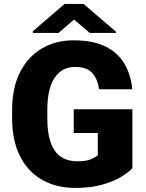

<svg xmlns="http://www.w3.org/2000/svg" viewBox="-20 -921 722 951"><path d="M635.7 -379.9V-87.9Q617.7 -67.9 580.3 -45.2Q543 -22.5 486.3 -6.3Q429.7 9.8 353 9.8Q258.8 9.8 188.2 -30.5Q117.7 -70.8 78.9 -147.9Q40 -225.1 40 -335.4V-375Q40 -485.8 79.1 -563Q118.2 -640.1 186.8 -680.7Q255.4 -721.2 343.8 -721.2Q441.9 -721.2 503.4 -690.2Q564.9 -659.2 596.7 -604.7Q628.4 -550.3 635.3 -479H470.7Q462.9 -531.7 436 -560.5Q409.2 -589.4 349.6 -589.4Q287.6 -589.4 251 -536.4Q214.4 -483.4 214.4 -376V-335.4Q214.4 -229 250.7 -175.5Q287.1 -122.1 365.2 -122.1Q406.2 -122.1 429.9 -132.1Q453.6 -142.1 464.4 -151.9V-262.2H345.2V-379.9ZM394 -901.4 554.2 -764.2V-757.8H424.8L346.7 -824.2L269.5 -757.8H142.6V-766.1L299.8 -901.4Z"/></svg>

Font: Vazirmatn UI FD Black
Style: Regular
Weight: 900
Designer: Saber Rastikerdar
Foundry: Saber Rastikerdar
Version: Version 33.003